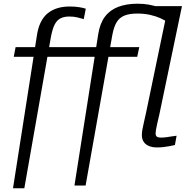

<svg xmlns="http://www.w3.org/2000/svg" viewBox="-20 -791 1033 1034"><path d="M254 -591Q262 -634 274 -658Q286 -682 305.5 -692Q325 -702 353 -702Q378 -702 398 -697Q418 -692 431 -688L442 -744Q432 -748 408.5 -752Q385 -756 355 -756Q319 -756 289.5 -747Q260 -738 237 -719.5Q214 -701 199 -670Q184 -639 178 -595L50 223H111ZM64 -537 54 -485H439L449 -537ZM393 -537 383 -485H719L730 -537ZM719 -718Q757 -718 788 -711Q819 -704 844 -693Q869 -682 888 -667L904 -718Q892 -726 874 -735.5Q856 -745 832.5 -753Q809 -761 781.5 -766Q754 -771 721 -771Q661 -771 616.5 -754Q572 -737 545 -701Q518 -665 509 -607L381 208H441L585 -603Q593 -646 608 -671Q623 -696 650 -707Q677 -718 719 -718ZM876 -710 767 -186Q760 -153 754.5 -130Q749 -107 746.5 -91.5Q744 -76 744 -63Q744 -42 754 -27Q764 -12 782.5 -4.5Q801 3 826 3Q844 3 861 1Q878 -1 893.5 -4Q909 -7 922 -10L931 -60Q919 -59 905 -56.5Q891 -54 876 -52Q861 -50 845 -50Q832 -50 825 -55Q818 -60 818 -73Q818 -80 820 -92Q822 -104 826.5 -124.5Q831 -145 838 -174L960 -758H785Z"/></svg>

Font: Roboto Serif Light
Style: Italic
Weight: 300
Italic angle: -10°
Version: Version 1.007